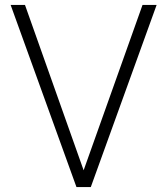

<svg xmlns="http://www.w3.org/2000/svg" viewBox="-20 -752 676 776"><path d="M317 -61 556 -732H613L347 4H289L23 -732H81L319 -61Z"/></svg>

Font: Sinter Light
Style: Regular
Weight: 300
Foundry: Adobe & rsms
Version: Version 1.000